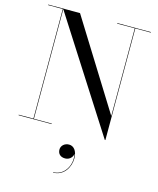

<svg xmlns="http://www.w3.org/2000/svg" viewBox="-148 -852 1032 1257"><g transform="rotate(15 367.5 -223.0)"><path d="M19.5 -3.5V0H243.5V-3.5H122.5V-746.5L606.5 10H610.5V-746.5H715.5V-750H487.5V-746.5H607V-152L235 -750H19.5V-746.5H119V-3.5ZM336 147.5C336 173.5 352 194.5 386.5 194.5C416.5 194.5 437.5 171 438.5 148.5C454.5 219.5 412.5 301.5 334.5 301.5V304.5C406.5 304.5 445.5 239.5 445.5 179C445.5 128.5 421 100 389.5 100C359 100 336 121 336 147.5Z"/></g></svg>

Font: Bodoni* 48pt
Style: Regular
Weight: 400
Version: Version 2.3